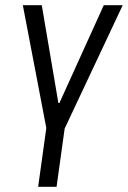

<svg xmlns="http://www.w3.org/2000/svg" viewBox="-20 -720 493 740"><path d="M68 -700H141L205 -323H209L380 -700H453L229 -224H159ZM163 -259H234L198 0H127Z"/></svg>

Font: Pathway Extreme Condensed Light
Style: Italic
Weight: 300
Width: 3
Italic angle: -8°
Version: Version 1.001;gftools[0.9.26]